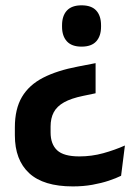

<svg xmlns="http://www.w3.org/2000/svg" viewBox="-20 -522 497 704"><path d="M330.5 -290.5V-180L285 -170.5Q241 -161.5 214.8 -146.8Q188.5 -132 177 -110.2Q165.5 -88.5 165.5 -58V-36.5Q165.5 6.5 189.5 29Q213.5 51.5 271 51.5Q316 51.5 358.5 39.8Q401 28 438 11.5L424 122.5Q406 131.5 379 140.5Q352 149.5 318.8 155.5Q285.5 161.5 247 161.5Q139.5 161.5 87 113Q34.5 64.5 34.5 -26V-55Q34.5 -122.5 60.5 -166.5Q86.5 -210.5 138 -237Q189.5 -263.5 266 -278ZM279 -502.5Q315.5 -502.5 333 -483.2Q350.5 -464 350.5 -429V-424Q350.5 -390 333 -370.5Q315.5 -351 279 -351Q243 -351 225.2 -370.5Q207.5 -390 207.5 -424V-429Q207.5 -464 225.2 -483.2Q243 -502.5 279 -502.5Z"/></svg>

Font: Anek Tamil SemiBold
Style: Regular
Weight: 600
Version: Version 1.003